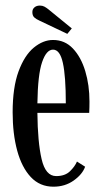

<svg xmlns="http://www.w3.org/2000/svg" viewBox="-20 -676 378 706"><path d="M176.5 10.5Q126.5 10.5 93.2 -25Q60 -60.5 43.2 -122.2Q26.5 -184 26.5 -263Q26.5 -354.5 48.2 -413.5Q70 -472.5 104.2 -500.8Q138.5 -529 175 -529Q218.5 -529 248.2 -497.5Q278 -466 293.5 -414.5Q309 -363 309 -302.5Q309 -292 308.8 -281.8Q308.5 -271.5 308 -261H117.5Q118.5 -153.5 133 -91Q147.5 -28.5 186.5 -28.5Q219 -28.5 237.2 -46.2Q255.5 -64 263 -82L293 -63Q283 -35 251 -12.2Q219 10.5 176.5 10.5ZM175 -493.5Q150.5 -493.5 134.8 -447.5Q119 -401.5 117.5 -296H222Q222 -395.5 211.2 -444.5Q200.5 -493.5 175 -493.5ZM227.5 -551.5 126.5 -599.5Q113 -605.5 106 -612Q99 -618.5 99 -631.5Q99 -642.5 106.8 -649Q114.5 -655.5 126.5 -655.5Q136 -655.5 143 -651.8Q150 -648 157 -642.5L244 -571.5Z"/></svg>

Font: Imbue 10pt Medium
Style: Regular
Weight: 500
Designer: Tyler Finck
Foundry: Etcetera Type Company
Version: Version 1.102; ttfautohint (v1.8.3)